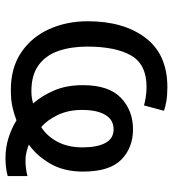

<svg xmlns="http://www.w3.org/2000/svg" viewBox="14 -600 615 682"><g transform="rotate(90 321.0 -258.5)"><path d="M289 -546Q318 -546 338.5 -542.5Q359 -539 373 -534L354 -463Q344 -466 326 -469Q308 -472 288 -472Q208 -472 176.5 -417Q145 -362 145 -261Q145 -204 160.5 -159Q176 -114 211 -88.5Q246 -63 303 -63Q320 -63 332 -65.5Q344 -68 347 -69Q319 -101 300.5 -144.5Q282 -188 282 -246Q282 -338 327 -381Q372 -424 439 -424Q504 -424 546.5 -382.5Q589 -341 589 -246Q589 -178 560.5 -129.5Q532 -81 493 -54Q503 -50 518 -46Q533 -42 548 -42Q578 -42 605 -49V21Q593 25 575.5 27Q558 29 541 29Q504 29 470 18.5Q436 8 407 -10Q386 -2 361 4Q336 10 299 10Q220 10 165.5 -27Q111 -64 83 -126Q55 -188 55 -263Q55 -391 114 -468.5Q173 -546 289 -546ZM439 -355Q405 -355 387.5 -325.5Q370 -296 370 -243Q370 -194 388 -156.5Q406 -119 431 -98Q463 -118 483 -155.5Q503 -193 503 -245Q503 -296 487.5 -325.5Q472 -355 439 -355Z"/></g></svg>

Font: Go Noto Kurrent-Regular
Style: Regular
Weight: 400
Designer: Monotype Design Team
Foundry: Monotype Imaging Inc.
Version: Version 2.012; ttfautohint (v1.8.4.7-5d5b)